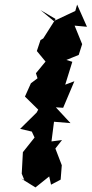

<svg xmlns="http://www.w3.org/2000/svg" viewBox="-20 -807 400 839"><path d="M203 0 245 -22 250 -85 222 -158 251 -195 205 -189 216 -275 288 -269 224 -338 256 -336 305 -452 265 -437 296 -537 270 -545 324 -567 339 -614 306 -695 360 -690 317 -787 309 -759 215 -715 157 -763 223 -724 169 -639 157 -632 141 -584 179 -538 137 -487 144 -465 115 -443 89 -385 147 -328 140 -315 68 -244 119 -232 131 -206 80 -142 75 -48 86 -21 72 -27 135 12 195 -36Z"/></svg>

Font: Asimov Aggro
Style: It
Weight: 500
Designer: Google
Version: Version 2.000980; 2014